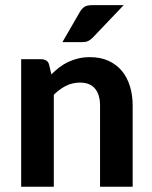

<svg xmlns="http://www.w3.org/2000/svg" viewBox="-20 -710 577 730"><path d="M60.5 0ZM60.5 0V-484.9H136.7Q148.4 -484.9 156.5 -479.5Q164.6 -474.1 167 -462.9L175.3 -427.2Q189.9 -441.9 205.6 -453.9Q221.2 -465.8 239.3 -474.4Q257.3 -482.9 277.6 -487.8Q297.9 -492.7 322.3 -492.7Q361.8 -492.7 392.1 -479Q422.4 -465.3 442.9 -440.9Q463.4 -416.5 473.9 -382.6Q484.4 -348.6 484.4 -308.6V0H360.4V-308.6Q360.4 -350.1 341.3 -373Q322.3 -396 284.2 -396Q255.9 -396 231.2 -383.8Q206.5 -371.6 184.6 -349.6V0ZM450.2 -690.4 332.5 -566.9Q323.2 -557.6 314.5 -553.7Q305.7 -549.8 291.5 -549.8H217.3L283.7 -664.6Q291 -677.2 300.8 -683.8Q310.5 -690.4 330.1 -690.4Z"/></svg>

Font: Carlito
Style: Bold
Weight: 700
Designer: Lukasz Dziedzic
Foundry: tyPoland Lukasz Dziedzic
Version: Version 1.104